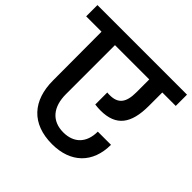

<svg xmlns="http://www.w3.org/2000/svg" viewBox="-205 -910 1061 1061"><g transform="rotate(45 326.0 -379.5)"><path d="M96 -652 97 -272C97 -116 181 -19 342 -19C486 -19 575 -104 575 -247H472C472 -160 423 -109 340 -109C251 -109 201 -168 201 -269V-652H469V-550C469 -471 441 -436 377 -436C368 -436 361 -436 356 -437V-343C372 -341 387 -340 400 -340C521 -340 571 -408 571 -547V-652H676V-740H-24V-652Z"/></g></svg>

Font: Poppins Medium
Style: Regular
Weight: 500
Designer: Ninad Kale (Devanagari), Jonny Pinhorn (Latin)
Foundry: Indian Type Foundry
Version: 4.004